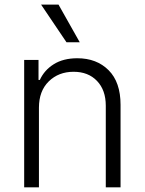

<svg xmlns="http://www.w3.org/2000/svg" viewBox="-20 -802 620 822"><path d="M146.7 -340.9V0H83.5V-545.5H144.9V-459.9H150.6Q169.7 -501.8 210.4 -527.2Q251.1 -552.6 311.1 -552.6Q393.8 -552.6 445 -501.4Q496.1 -450.3 496.1 -353.3V0H432.9V-349.4Q432.9 -416.2 395.4 -455.4Q358 -494.7 295.1 -494.7Q230.8 -494.7 188.7 -453.5Q146.7 -412.3 146.7 -340.9ZM321.4 -621.1H264.6L155.9 -782.3H230.5Z"/></svg>

Font: Inter UI Light
Style: Regular
Weight: 300
Designer: Rasmus Andersson
Foundry: rsms
Version: 3.2;8d6f07862